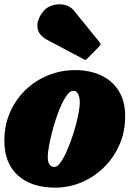

<svg xmlns="http://www.w3.org/2000/svg" viewBox="-22 -852 622 882"><path d="M-2 -205Q-2 -276.5 24 -335.8Q50 -395 95.2 -438.8Q140.5 -482.5 199.2 -506.2Q258 -530 323.5 -530Q390 -530 441.8 -506Q493.5 -482 523.2 -434.8Q553 -387.5 553 -317.5Q553 -246.5 526.5 -186.5Q500 -126.5 454.8 -82.5Q409.5 -38.5 352 -14.2Q294.5 10 231.5 10Q123 10 60.5 -46Q-2 -102 -2 -205ZM197.5 -130Q197.5 -85 229 -85Q242 -85 257.5 -107.5Q273 -130 288.2 -165.8Q303.5 -201.5 316.2 -242Q329 -282.5 336.5 -319.5Q344 -356.5 344.5 -380Q344.5 -405.5 337 -420.2Q329.5 -435 314.5 -435Q299 -435 282.8 -411.2Q266.5 -387.5 251.2 -350Q236 -312.5 224 -270.2Q212 -228 204.8 -190.5Q197.5 -153 197.5 -130ZM177 -800Q193.5 -820 220.2 -827.8Q247 -835.5 274 -829.8Q301 -824 318 -803L435 -658.5Q444 -649.5 435.5 -640.5L378.5 -582.5Q374.5 -578 371.8 -577Q369 -576 363.5 -579.5L195.5 -668.5Q153 -691 150 -727Q147 -763 177 -800Z"/></svg>

Font: Besley* Narrow Fatface
Style: Italic
Weight: 900
Width: 4
Italic angle: -13°
Designer: Owen Earl
Foundry: indestructible type*
Version: Version 3.000; ttfautohint (v1.8.3)